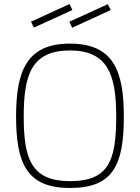

<svg xmlns="http://www.w3.org/2000/svg" viewBox="-20 -926 696 955"><path d="M328 -25C135 -25 98 -137 98 -347C98 -556 138 -675 328 -675C516 -675 558 -554 558 -347C558 -127 521 -25 328 -25ZM328 9C543 9 596 -105 596 -347C596 -577 542 -709 328 -709C114 -709 60 -575 60 -347C60 -115 112 9 328 9ZM325 -818 339 -788 531 -876 516 -905ZM134 -818 149 -789 340 -876 326 -906Z"/></svg>

Font: TitilliumText22L
Style: 1 wt
Weight: 100
Designer: Campivisivi
Foundry: Campivisivi
Version: 1.000